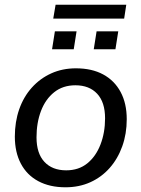

<svg xmlns="http://www.w3.org/2000/svg" viewBox="-20 -786 600 815"><path d="M258 9Q191 9 142.5 -17Q94 -43 68.5 -91.5Q43 -140 43 -206Q43 -269 61.5 -322Q80 -375 115 -414Q150 -453 197.5 -474.5Q245 -496 302 -496Q370 -496 418 -470Q466 -444 492 -395.5Q518 -347 518 -280Q518 -218 499 -165Q480 -112 445.5 -73Q411 -34 363.5 -12.5Q316 9 258 9ZM261 -63Q314 -63 350.5 -92.5Q387 -122 406.5 -172.5Q426 -223 426 -284Q426 -352 392.5 -388Q359 -424 300 -424Q247 -424 210 -394.5Q173 -365 154 -315Q135 -265 135 -203Q135 -135 168.5 -99Q202 -63 261 -63ZM206 -707 216 -766H516L507 -707ZM201 -577 213 -653H305L293 -577ZM378 -577 390 -653H482L470 -577Z"/></svg>

Font: Nunito Sans 12pt ExtraLight 12pt Medium
Style: Italic
Weight: 500
Italic angle: -9°
Version: Version 3.101;gftools[0.9.27]